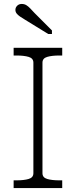

<svg xmlns="http://www.w3.org/2000/svg" viewBox="-20 -952 384 972"><path d="M149 -75V-635Q149 -657 125 -664Q101 -671 64 -671H49V-710H295V-671H280Q243 -671 219 -664Q195 -657 195 -635V-75Q195 -53 219 -46Q243 -39 280 -39H295V0H49V-39H64Q101 -39 125 -46Q149 -53 149 -75ZM155 -886Q143 -899 133 -909.5Q123 -920 113 -926Q103 -932 90 -932Q76 -932 67 -923Q58 -914 58 -902Q58 -892 64 -884Q70 -876 81 -868.5Q92 -861 107 -852L224 -780H243V-798Z"/></svg>

Font: Roboto Serif Thin
Style: Regular
Weight: 250
Designer: Greg Gazdowicz
Foundry: Commercial Type
Version: Version 1.004